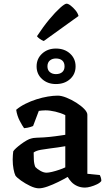

<svg xmlns="http://www.w3.org/2000/svg" viewBox="-20 -1020 589 1044"><path d="M192 4Q171 4 144 -9Q117 -22 94.5 -38Q72 -54 64 -65Q58 -77 53.5 -101Q49 -125 49 -153Q49 -166 50 -177Q51 -188 52 -197Q56 -204 67.5 -214.5Q79 -225 94.5 -236.5Q110 -248 125 -256.5Q140 -265 150 -267Q158 -270 177 -271Q196 -272 219 -273Q234 -274 249 -275.5Q264 -277 279 -279Q294 -281 308 -283Q322 -285 335 -287V-394Q311 -406 281 -413Q251 -420 227 -420Q218 -420 207.5 -419Q197 -418 191 -417L160 -335Q155 -333 143.5 -329Q132 -325 111 -323Q102 -335 87.5 -362.5Q73 -390 68 -423Q89 -441 118 -455.5Q147 -470 178.5 -480Q210 -490 240 -495Q270 -500 294 -500Q314 -500 341.5 -489Q369 -478 395 -461.5Q421 -445 438 -427.5Q455 -410 455 -396V-75L523 -68Q525 -64 528 -55.5Q531 -47 531 -36Q524 -26 507.5 -18Q491 -10 473 -5Q455 0 442 0Q419 0 400 -8.5Q381 -17 368.5 -30.5Q356 -44 348 -58Q326 -45 296.5 -30.5Q267 -16 239 -6Q211 4 192 4ZM233 -81Q244 -81 263 -85.5Q282 -90 302.5 -97Q323 -104 335 -110V-225Q316 -222 294.5 -218.5Q273 -215 253 -213Q228 -210 202.5 -205.5Q177 -201 163 -191Q163 -175 164 -152Q165 -129 172 -112Q181 -102 199 -91.5Q217 -81 233 -81ZM284 -563Q239 -563 209 -590Q179 -617 179 -659Q179 -701 209 -728.5Q239 -756 284 -756Q331 -756 361 -728.5Q391 -701 391 -659Q391 -617 361 -590Q331 -563 284 -563ZM284 -617Q306 -617 318.5 -628Q331 -639 331 -659Q331 -680 318.5 -691Q306 -702 284 -702Q264 -702 251 -691Q238 -680 238 -659Q238 -639 251 -628Q264 -617 284 -617ZM218 -797Q207 -801 196.5 -808.5Q186 -816 181 -823Q215 -875 248 -914.5Q281 -954 306.5 -977Q332 -1000 342 -1000Q351 -1000 364.5 -989.5Q378 -979 390.5 -964Q403 -949 407 -933Z"/></svg>

Font: Texturina 12pt SemiBold
Style: Regular
Weight: 600
Designer: Guillermo Torres Carreño
Foundry: Omnibus-Type
Version: Version 1.002